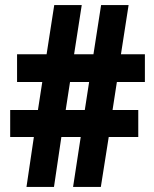

<svg xmlns="http://www.w3.org/2000/svg" viewBox="-20 -734 605 754"><path d="M439 -412 422 -302H523V-196H407L376 0H267L297 -196H221L192 0H84L113 -196H20V-302H129L146 -412H47V-521H163L193 -714H301L271 -521H347L377 -714H485L455 -521H549V-412ZM238 -302H313L330 -412H255Z"/></svg>

Font: Noto Sans Armenian Condensed ExtraBold
Style: Regular
Weight: 800
Width: 3
Designer: Monotype Design Team
Foundry: Monotype Imaging Inc.
Version: Version 2.008; ttfautohint (v1.8.4.7-5d5b)